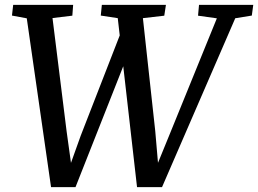

<svg xmlns="http://www.w3.org/2000/svg" viewBox="-20 -763 1059 788"><path d="M189.5 5 89.9 -687.8 29.1 -699.1 34.1 -743H280.2L276.9 -698.7L195.5 -688.9L253.3 -224.7L277.8 -47.7L255.3 -49.9L311.2 -205.9L473.4 -622.8L489.3 -499.8L289.9 5ZM542.4 5 463.3 -688.5 393.6 -699.1 398 -743H661L654.2 -698.6L566.5 -688.5L617.2 -224.7L632.5 -47.6L610.4 -50.7L676.9 -213.3L870 -687.8L792.8 -698.6L796.8 -743H1019.4L1013.5 -699.1L945.5 -688.1L645 5Z"/></svg>

Font: Merriweather 7pt Light
Style: Italic
Weight: 300
Italic angle: -7.8°
Designer: Eben Sorkin
Foundry: Eben Sorkin
Version: Version 2.200;gftools[0.9.31]